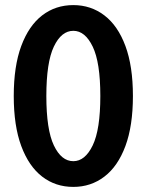

<svg xmlns="http://www.w3.org/2000/svg" viewBox="-20 -727 575 754"><path d="M268 7Q198 7 145.5 -33.5Q93 -74 63.5 -153.5Q34 -233 34 -350Q34 -467 63.5 -546.5Q93 -626 145.5 -666.5Q198 -707 268 -707Q337 -707 390 -666.5Q443 -626 472.5 -546.5Q502 -467 502 -350Q502 -233 472.5 -153.5Q443 -74 390 -33.5Q337 7 268 7ZM268 -94Q314 -94 344 -156Q374 -218 374 -350Q374 -482 344 -544Q314 -606 268 -606Q221 -606 191.5 -544Q162 -482 162 -350Q162 -218 191.5 -156Q221 -94 268 -94Z"/></svg>

Font: Asap SemiBold
Style: Regular
Weight: 600
Designer: Pablo Cosgaya
Foundry: Omnibus-Type
Version: Version 3.001; ttfautohint (v1.8.3)